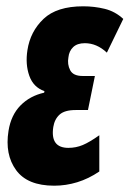

<svg xmlns="http://www.w3.org/2000/svg" viewBox="-20 -579 411 609"><path d="M152 10Q67 10 31 -39.5Q-5 -89 7 -164Q15 -214 45 -244.5Q75 -275 120 -285L121 -290Q86 -302 73 -338.5Q60 -375 67 -420Q76 -479 118 -519Q160 -559 244 -559Q279 -559 312 -551Q345 -543 371 -519L319 -412Q287 -442 249 -442Q225 -442 212 -429.5Q199 -417 197 -397Q193 -375 202.5 -356.5Q212 -338 242 -338H281L259 -230H220Q185 -230 169 -215.5Q153 -201 149 -176Q139 -110 197 -110Q221 -110 242.5 -119Q264 -128 295 -150V-35Q261 -12 225 -1Q189 10 152 10Z"/></svg>

Font: Noto Sans ExtraCondensed ExtraBold
Style: Italic
Weight: 800
Width: 2
Italic angle: -12°
Designer: Monotype Design Team
Foundry: Monotype Imaging Inc.
Version: Version 2.013; ttfautohint (v1.8.4.7-5d5b)